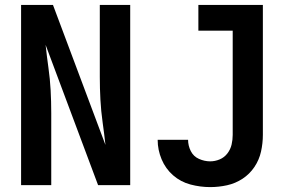

<svg xmlns="http://www.w3.org/2000/svg" viewBox="-20 -755 1192 783"><path d="M837 8Q872 8 906 0.5Q940 -7 969 -26Q998 -45 1017.5 -74Q1037 -103 1044.5 -137Q1052 -171 1052 -205V-735H789V-630H929V-205Q929 -185 924.5 -165.5Q920 -146 907.5 -129.5Q895 -113 876 -105Q857 -97 837 -97Q814 -97 791.5 -107Q769 -117 758 -139Q747 -161 747 -185H623V-184Q623 -144 639 -105.5Q655 -67 686 -40Q717 -13 757 -2.5Q797 8 837 8ZM66 0H189V-294Q189 -341 186.5 -387Q184 -433 177.5 -479Q171 -525 166 -572L380 0H511V-735H387V-441Q387 -395 389.5 -348.5Q392 -302 398.5 -256Q405 -210 410 -164L196 -735H66Z"/></svg>

Font: Iosevka Sparkle
Style: Bold
Weight: 700
Designer: Belleve Invis
Foundry: Belleve Invis
Version: Version 4.5.0; ttfautohint (v1.8.3)